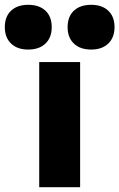

<svg xmlns="http://www.w3.org/2000/svg" viewBox="-95 -778 496 798"><path d="M68 0V-520H238V0ZM22 -572Q-23 -572 -49 -597Q-75 -622 -75 -665Q-75 -709 -49 -733.5Q-23 -758 22 -758Q68 -758 94 -733.5Q120 -709 120 -665Q120 -622 94 -597Q68 -572 22 -572ZM284 -572Q238 -572 212 -597Q186 -622 186 -665Q186 -709 212 -733.5Q238 -758 284 -758Q329 -758 355 -733.5Q381 -709 381 -665Q381 -622 355 -597Q329 -572 284 -572Z"/></svg>

Font: M PLUS 2 ExtraBold
Style: Regular
Weight: 800
Version: Version 1.001